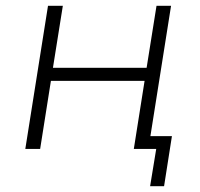

<svg xmlns="http://www.w3.org/2000/svg" viewBox="-20 -512 687 660"><path d="M496 128 517 0H440L477 -234H155L118 0H67L145 -492H196L162 -279H484L518 -492H568L497 -44H571L544 128Z"/></svg>

Font: Nunito Sans 7pt ExtraLight
Style: Italic
Weight: 250
Italic angle: -9°
Designer: Vernon Adams
Foundry: Vernon Adams
Version: Version 3.101;gftools[0.9.27]